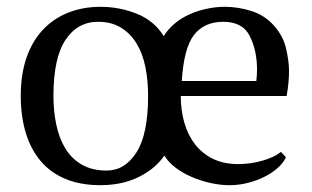

<svg xmlns="http://www.w3.org/2000/svg" viewBox="-20 -532 916 564"><path d="M636 -468Q580 -468 550 -429.5Q520 -391 514 -294H733Q735 -312 735 -328Q735 -383 714 -425.5Q693 -468 636 -468ZM463 -75Q446 -51 424 -34.5Q402 -18 377.5 -7.5Q353 3 327 7.5Q301 12 276 12Q216 12 172 -6.5Q128 -25 99 -59.5Q70 -94 55.5 -142.5Q41 -191 41 -250Q41 -313 57.5 -361.5Q74 -410 105 -443.5Q136 -477 179.5 -494.5Q223 -512 276 -512Q330 -512 381 -492Q432 -472 461 -426Q474 -447 494 -463.5Q514 -480 538 -490.5Q562 -501 588.5 -506.5Q615 -512 640 -512Q680 -512 719 -499.5Q758 -487 785 -456.5Q812 -426 820.5 -389Q829 -352 829 -323Q829 -290 822 -250H511Q511 -208 521.5 -171.5Q532 -135 553 -108Q574 -81 605.5 -65.5Q637 -50 680 -50Q697 -50 715.5 -52.5Q734 -55 751 -60Q768 -65 782 -71.5Q796 -78 805 -86L820 -70Q812 -53 795 -38Q778 -23 755.5 -12Q733 -1 707 5.5Q681 12 654 12Q627 12 598 5.5Q569 -1 542.5 -12.5Q516 -24 495 -40Q474 -56 463 -75ZM137 -250Q137 -205 145.5 -165Q154 -125 172.5 -95Q191 -65 221 -48Q251 -31 293 -31Q347 -31 381 -84.5Q415 -138 415 -250Q415 -296 407 -335.5Q399 -375 381 -404.5Q363 -434 335 -451Q307 -468 268 -468Q208 -468 172.5 -415Q137 -362 137 -250Z"/></svg>

Font: PTSerif
Style: Regular
Weight: 400
Designer: A.Korolkova, O.Umpeleva, V.Yefimov
Foundry: ParaType Ltd
Version: Version 1.000W OFL; ttfautohint (v1.2) -l 8 -r 50 -G 200 -x 